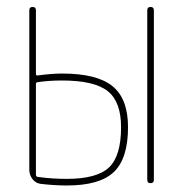

<svg xmlns="http://www.w3.org/2000/svg" viewBox="-20 -540 540 566"><path d="M414.1 -9.8V-509.8Q414.1 -519.5 423.8 -519.5Q433.6 -519.5 433.6 -509.8V-9.8Q433.6 0 423.8 0Q414.1 0 414.1 -9.8ZM85.9 -292V-25.4Q85.9 -19.5 90.8 -18.6Q131.8 -12.7 176.8 -12.7Q265.6 -12.7 301.3 -46.4Q336.9 -80.1 336.9 -165Q336.9 -240.2 297.4 -271.5Q257.8 -302.7 163.1 -302.7Q125 -302.7 91.8 -297.9Q85.9 -297.9 85.9 -292ZM99.6 2Q85 0 75.7 -12.2Q66.4 -24.4 66.4 -39.1V-509.8Q66.4 -519.5 76.2 -519.5Q85.9 -519.5 85.9 -509.8V-322.3Q85.9 -317.4 89.8 -317.4Q131.8 -323.2 163.1 -323.2Q265.6 -323.2 311.5 -286.1Q357.4 -249 357.4 -165Q357.4 -73.2 315.9 -33.2Q274.4 6.8 176.8 6.8Q141.6 6.8 99.6 2Z"/></svg>

Font: Rounded Mgen+ 1mn thin
Style: Regular
Weight: 100
Designer: [Source Han Sans]
Ryoko NISHIZUKA  (kana & ideographs); Paul D. Hunt (Latin, Greek & Cyrillic); Wenlong ZHANG  (bopomofo
Version: Version 1.059.20150602